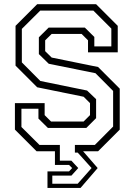

<svg xmlns="http://www.w3.org/2000/svg" viewBox="-20 -720 641 914"><path d="M206 174.5V96H308.5L323.5 80L308.5 65H241.5V0H154L51 -103V-229H192.5V-172L223 -141.5H378L408.5 -172V-229L378 -259.5L157 -304.5L54 -407.5V-597L157 -700H437.5L540.5 -597V-471H399V-528L368.5 -558.5H226L195 -528V-476.5L226 -446L447 -401L550 -298V-103L447 0H375.5L445 80L363.5 174.5ZM229 154.5H350L416 80L350 6.5H336.5V-30H431.5L518.5 -117.5V-287L434.5 -371.5L212 -416.5L165 -462.5V-542.5L211.5 -588.5H384L429 -544V-499H510V-584L424.5 -669.5H171.5L84 -582.5V-423L172 -334.5L394.5 -289L437.5 -248V-157.5L391 -111H208L163 -155.5V-202.5H82V-115.5L168 -30H265V45H320L352.5 80L320 116H229Z"/></svg>

Font: Tourney Condensed Light
Style: Regular
Weight: 300
Width: 3
Designer: Tyler Finck
Foundry: Etcetera Type Co
Version: Version 1.010; ttfautohint (v1.8.3)